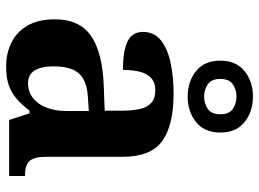

<svg xmlns="http://www.w3.org/2000/svg" viewBox="-132 -722 864 641"><g transform="rotate(90 300.5 -402.0)"><path d="M201 10Q158 10 122 -8Q86 -26 65.5 -62Q45 -98 45 -153Q45 -235 100.5 -273.5Q156 -312 269 -316L350 -319V-374Q350 -411 344.5 -436Q339 -461 324 -474.5Q309 -488 282 -488Q257 -488 242 -475Q227 -462 220.5 -438Q214 -414 214 -380Q150 -380 118.5 -395.5Q87 -411 87 -447Q87 -484 115 -506.5Q143 -529 190 -539Q237 -549 293 -549Q399 -549 451.5 -511Q504 -473 504 -379V-124Q504 -97 510 -81.5Q516 -66 529.5 -59.5Q543 -53 565 -53H568V0H381L359 -68H350Q329 -41 309 -24Q289 -7 264.5 1.5Q240 10 201 10ZM258 -63Q286 -63 307 -79Q328 -95 339.5 -124Q351 -153 351 -191V-266L306 -263Q267 -261 244 -247.5Q221 -234 211.5 -209.5Q202 -185 202 -149Q202 -121 208 -102Q214 -83 226.5 -73Q239 -63 258 -63ZM303 -596Q253 -596 218 -624Q183 -652 183 -705Q183 -758 218 -786Q253 -814 303 -814Q353 -814 388 -786Q423 -758 423 -705Q423 -652 388 -624Q353 -596 303 -596ZM303 -651Q327 -651 344.5 -663.5Q362 -676 362 -705Q362 -734 344.5 -746.5Q327 -759 303 -759Q279 -759 261.5 -746.5Q244 -734 244 -705Q244 -676 261.5 -663.5Q279 -651 303 -651Z"/></g></svg>

Font: Noto Rashi Hebrew
Style: Bold
Weight: 700
Version: Version 1.006